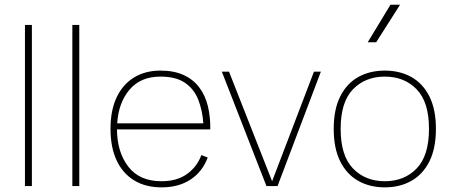

<svg xmlns="http://www.w3.org/2000/svg" viewBox="-20 -786 1908 811"><path d="M114.7 0V-680.7H85.4V0Z M314.9 0V-680.7H285.6V0Z M474.1 -239.3H868.2Q869.1 -293 857.9 -338.4Q846.7 -383.8 821.3 -417.2Q795.9 -450.7 755.4 -469.2Q714.8 -487.8 657.7 -487.8Q594.2 -487.8 546.9 -459.2Q499.5 -430.7 473.1 -375.7Q446.8 -320.8 446.8 -241.7Q446.8 -163.6 472.7 -108.4Q498.5 -53.2 546.9 -23.9Q595.2 5.4 662.6 5.4Q734.9 5.4 784.9 -27.6Q835 -60.5 857.4 -120.6L830.6 -130.9Q812.5 -82 770.3 -51.3Q728 -20.5 662.1 -20.5Q569.3 -20.5 522 -82Q474.6 -143.6 474.1 -239.3ZM475.1 -265.1Q480.5 -352.1 527.1 -407.2Q573.7 -462.4 657.7 -462.4Q723.6 -462.4 761.7 -436Q799.8 -409.7 817.4 -365Q835 -320.3 838.9 -265.1Z M1306.2 -483.4 1129.4 -20.5 947.3 -483.4H917L1105.5 0H1152.3L1335.4 -483.4Z M1605.5 -462.4Q1688 -462.4 1740 -408.7Q1792 -355 1792 -241.7Q1792 -128.4 1740 -74.5Q1688 -20.5 1605.5 -20.5Q1522.9 -20.5 1470.9 -74.5Q1418.9 -128.4 1418.9 -241.7Q1418.9 -355 1470.9 -408.7Q1522.9 -462.4 1605.5 -462.4ZM1605.5 -487.8Q1542 -487.8 1493.4 -460.7Q1444.8 -433.6 1417.2 -378.9Q1389.6 -324.2 1389.6 -241.7Q1389.6 -159.2 1417.2 -104.2Q1444.8 -49.3 1493.4 -22Q1542 5.4 1605.5 5.4Q1668.9 5.4 1717.5 -22Q1766.1 -49.3 1793.7 -104.2Q1821.3 -159.2 1821.3 -241.7Q1821.3 -324.2 1793.7 -378.9Q1766.1 -433.6 1717.5 -460.7Q1668.9 -487.8 1605.5 -487.8ZM1629.4 -766.1 1533.2 -607.4H1568.8L1669.9 -766.1Z"/></svg>

Font: Estedad-FD-VF Thin
Style: Regular
Weight: 100
Designer: Amin Abedi
Version: Version 5.0